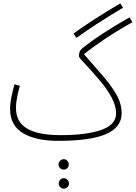

<svg xmlns="http://www.w3.org/2000/svg" viewBox="-20 -816 807 1141"><path d="M325 21Q194 21 117 -24.5Q40 -70 40 -168Q40 -202 48.5 -242.5Q57 -283 66 -315L98 -306Q90 -279 82.5 -243Q75 -207 75 -173Q75 -91 141 -52Q207 -13 340 -13Q495 -13 582.5 -44Q670 -75 670 -143Q670 -187 643 -237Q616 -287 576 -334Q527 -392 499 -421.5Q471 -451 460 -464Q449 -477 449 -483Q449 -510 465 -525Q511 -564 587 -614Q663 -664 750 -713L767 -684Q679 -635 603 -584Q527 -533 479 -494Q533 -431 584.5 -373Q636 -315 669.5 -258Q703 -201 703 -143Q703 -60 611 -19.5Q519 21 325 21ZM434 -591 417 -617Q474 -658 539 -700Q604 -742 695 -796L711 -770Q619 -715 554.5 -673Q490 -631 434 -591ZM359 192Q346 192 337 183Q328 174 328 161Q328 149 337 139.5Q346 130 359 130Q371 130 380 139.5Q389 149 389 161Q389 174 380 183Q371 192 359 192ZM360 305Q347 305 338 296Q329 287 329 275Q329 262 338 252.5Q347 243 360 243Q372 243 381 252.5Q390 262 390 275Q390 287 381 296Q372 305 360 305Z"/></svg>

Font: Noto Sans Arabic Cond ExtLt
Style: Regular
Weight: 200
Width: 3
Designer: Monotype Design Team, Nadine Chahine, Nizar Qandah and Khaled Hosny
Foundry: Monotype Imaging Inc.
Version: Version 2.012; ttfautohint (v1.8.4.7-5d5b)